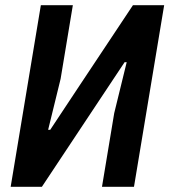

<svg xmlns="http://www.w3.org/2000/svg" viewBox="-20 -718 651 738"><path d="M137 -698H260L213 -415L165 -219H173L283 -385L491 -698H611L495 0H372L419 -283L467 -479H459L362 -333L141 0H21Z"/></svg>

Font: IBM Plex Mono SemiBold
Style: Italic
Weight: 600
Italic angle: -9°
Monospace: yes
Designer: Mike Abbink, Paul van der Laan, Pieter van Rosmalen
Foundry: Bold Monday
Version: Version 2.3